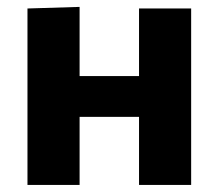

<svg xmlns="http://www.w3.org/2000/svg" viewBox="-20 -523 618 543"><path d="M57.7 0Q57.7 -53.7 57.7 -103.8Q57.7 -154 57.7 -216V-266Q57.7 -315.5 57.7 -354.8Q57.7 -394 57.7 -428.7Q57.7 -463.3 57.7 -499L205.1 -503.5Q205.1 -467.5 205.1 -432Q205.1 -396.6 205.1 -356.6Q205.1 -316.7 205.1 -266V-216Q205.1 -154 205.1 -103.8Q205.1 -53.7 205.1 0ZM146.8 -192.5V-307.9H433.5V-192.5ZM373.2 0Q373.2 -53.7 373.2 -103.8Q373.2 -154 373.2 -216V-266Q373.2 -315.5 373.2 -354.8Q373.2 -394 373.2 -428.7Q373.2 -463.3 373.2 -499H520.6Q520.6 -463.3 520.6 -428.7Q520.6 -394 520.6 -354.8Q520.6 -315.5 520.6 -266V-216Q520.6 -154 520.6 -103.8Q520.6 -53.7 520.6 0Z"/></svg>

Font: Commissioner Thin
Style: Regular
Weight: 100
Designer: Kostas Bartsokas
Foundry: Kostas Bartsokas
Version: Version 1.001;gftools[0.9.23]